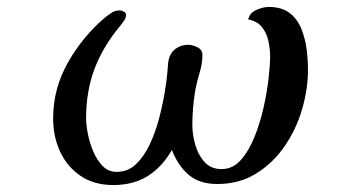

<svg xmlns="http://www.w3.org/2000/svg" viewBox="-20 -539 1040 553"><path d="M867 -338Q867 -282 850 -224Q833 -166 799.5 -117.5Q766 -69 717.5 -39Q669 -9 606 -9Q555 -9 524 -35Q493 -61 475 -107Q447 -58 405.5 -32Q364 -6 306 -6Q251 -6 212 -32.5Q173 -59 153 -102.5Q133 -146 133 -198Q133 -284 176 -359.5Q219 -435 283 -489Q293 -497 302.5 -503Q312 -509 325 -509Q330 -509 336.5 -505.5Q343 -502 343 -497Q343 -487 337 -479Q331 -471 325 -463Q276 -404 252 -340Q228 -276 228 -198Q228 -180 233 -154Q238 -128 248.5 -103Q259 -78 275.5 -61Q292 -44 316 -44Q348 -44 371 -65.5Q394 -87 410.5 -121.5Q427 -156 437.5 -195.5Q448 -235 454 -270.5Q460 -306 462 -330Q463 -339 463.5 -349Q464 -359 466 -368Q471 -388 486.5 -399Q502 -410 522 -410Q534 -410 548.5 -403Q563 -396 563 -381Q563 -356 555.5 -331.5Q548 -307 543 -282Q534 -231 534 -178Q534 -153 542 -123.5Q550 -94 568.5 -73Q587 -52 618 -52Q650 -52 673 -77.5Q696 -103 712.5 -143.5Q729 -184 739 -228.5Q749 -273 753.5 -313Q758 -353 758 -376Q758 -398 753 -421Q748 -444 734.5 -461Q721 -478 695 -483Q699 -502 718.5 -510.5Q738 -519 754 -519Q791 -519 813.5 -502Q836 -485 847.5 -457Q859 -429 863 -398Q867 -367 867 -338Z"/></svg>

Font: Kaisei HarunoUmi Medium
Style: Regular
Weight: 500
Designer: Font-Kai, 金井和夫
Foundry: KAZUO KANAI
Version: Version 5.003